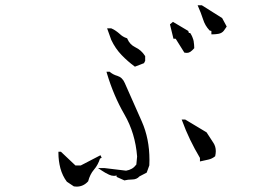

<svg xmlns="http://www.w3.org/2000/svg" viewBox="-20 -778 1040 722"><path d="M199.7 -202.1V-207.5H207H209L263.7 -155.8H283.7L357.9 -194.3L362.3 -184.6L356 -181.6Q348.6 -157.7 333 -139.6Q318.4 -122.6 311.5 -96.2Q293.5 -76.2 268.1 -76.2Q263.7 -76.2 257.8 -77.1L231.4 -94.7Q214.8 -116.7 207 -145.5Q199.7 -174.3 199.7 -202.1ZM418.5 -112.8V-118.2Q413.6 -116.7 408.7 -116.7Q399.4 -116.7 390.1 -121.1Q375.5 -127.9 363.3 -136.2L348.6 -146H372.6L454.1 -136.2Q466.3 -138.2 475.6 -143.6Q484.4 -148.4 492.7 -159.2L495.6 -189.5Q488.8 -276.9 448 -347.4Q407.2 -418 382.3 -501.5L380.4 -508.3H392.6L394 -506.8Q405.8 -497.1 421.4 -492.7Q440.4 -486.8 449.2 -465.8L513.2 -321.3Q542 -256.3 542 -176.8Q542 -167 541.5 -156.2L531.7 -128.9L504.4 -114.7Q494.1 -103 476.6 -103Q461.4 -103 447.8 -99.6ZM674.8 -328.6H676.3L756.8 -280.3L782.2 -241.2Q791.5 -227.5 791.5 -209.5Q791.5 -201.2 789.1 -190.4Q776.9 -180.7 763.9 -178Q751 -175.3 731.9 -170.9V-184.1Q690.4 -253.9 666 -321.3L663.1 -328.6ZM397.5 -671.4H398.4Q408.2 -667 413.1 -663.6Q418 -660.2 419.7 -658.9Q421.4 -657.7 423.3 -656.2Q426.8 -653.3 430.2 -650.4Q441.4 -639.6 455.6 -634.8L458 -634.3L459 -631.8Q468.3 -610.4 488.3 -600.6Q511.7 -589.4 524.9 -568.4L525.9 -566.9V-549.3L521.5 -540.5L487.3 -527.3Q460.4 -546.9 437 -571.3Q413.6 -595.7 398.4 -627.9L382.8 -671.4H390.6ZM690.4 -653.8H695.3Q700.7 -645.5 703.1 -639.4Q705.6 -633.3 706.8 -629.2Q708 -625 708.3 -623Q708.5 -621.1 708.7 -619.1Q709 -617.2 709.2 -615.2Q709.5 -613.3 709.7 -611.3Q710 -609.4 710 -606.9Q710.4 -603 710.4 -598.6V-596.7Q702.6 -587.9 696.3 -583.5Q689.9 -579.1 682.6 -579.1Q679.2 -579.1 673.3 -580.1L640.6 -632.3H636.7H632.3L619.1 -686.5L630.4 -695.8L688 -661.6ZM737.3 -758.3H738.8L815.4 -710L832.5 -678.2L821.8 -662.6Q814.5 -653.3 801.8 -650.9Q790.5 -648.9 780.3 -648.9H774.9V-661.6L768.6 -663.1L767.6 -664.1Q751 -681.6 743.7 -705.1Q736.3 -728.5 723.1 -758.3Z"/></svg>

Font: Bakudai
Style: Medium
Weight: 500
Version: Version 1.48